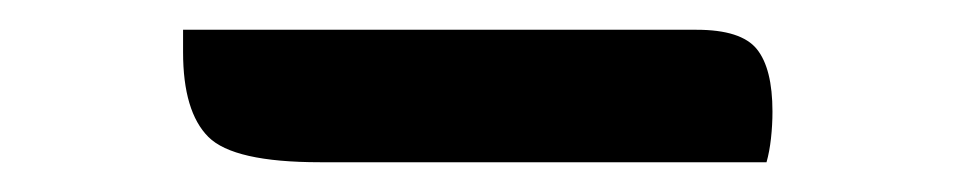

<svg xmlns="http://www.w3.org/2000/svg" viewBox="-20 -754 640 129"><path d="M103 -734H448Q478 -734 488.5 -721Q499 -708 499 -679Q499 -670 498 -661Q497 -652 495 -645H195Q137 -645 120 -662Q103 -679 103 -719Z"/></svg>

Font: Recursive Mn Csl St Med
Style: Regular
Weight: 500
Monospace: yes
Version: Version 1.079;hotconv 1.0.112;makeotfexe 2.5.65598; ttfautoh